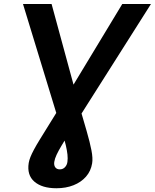

<svg xmlns="http://www.w3.org/2000/svg" viewBox="-20 -748 793 983"><path d="M97.7 -727.5H244.1L383.8 -213.9Q406.7 -135.3 423.6 -77.1Q440.4 -19 448.2 21.7Q456.1 62.5 451.7 88.4Q445.3 127.9 420.2 156.5Q395 185.1 356.2 200.4Q317.4 215.8 269 215.8Q195.3 215.8 156.2 182.1Q117.2 148.4 127 86.4Q129.4 72.3 135.7 56.2Q142.1 40 153.8 18.1Q165.5 -3.9 184.6 -34.9Q203.6 -65.9 231 -109.9Q258.3 -153.8 295.4 -213.9L606 -727.5H752.9L333.5 -65.9Q311.5 -29.8 295.4 -2.9Q279.3 23.9 269.8 44.2Q260.3 64.5 257.8 81.1Q255.4 98.6 263.2 108.9Q271 119.1 286.1 119.1Q302.2 119.1 312.7 107.9Q323.2 96.7 325.2 80.6Q327.6 64 325.4 43.2Q323.2 22.5 316.9 -4.4Q310.5 -31.2 299.8 -65.9Z"/></svg>

Font: Inter 16pt SemiBold
Style: Italic
Weight: 600
Italic angle: -9.3988°
Version: Version 4.001;git-66647c0bb